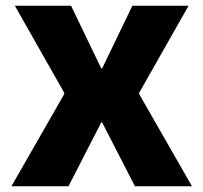

<svg xmlns="http://www.w3.org/2000/svg" viewBox="-20 -662 712 673"><path d="M468 -332 653 -9H453L338 -233H335L220 -9H20L205 -332V-337L32 -642H229L335 -422H338L444 -642H641L468 -337Z"/></svg>

Font: Bakbak One
Style: Regular
Weight: 400
Designer: Saumya Kishore and Sanchit Sawaria
Foundry: A Good Feeling
Version: Version 1.003; ttfautohint (v1.8.3)